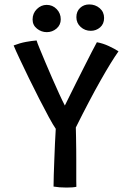

<svg xmlns="http://www.w3.org/2000/svg" viewBox="-20 -843 572 866"><path d="M231.5 -262Q220 -278.5 200.2 -314.8Q180.5 -351 156.8 -397.5Q133 -444 110 -491.2Q87 -538.5 68.5 -577.8Q50 -617 41.5 -638Q70 -649 97.2 -654Q124.5 -659 145 -660.5Q148 -650 158.8 -624Q169.5 -598 184.2 -563Q199 -528 215.2 -490.8Q231.5 -453.5 246.5 -420.8Q261.5 -388 272.5 -367Q279 -380 292.8 -408Q306.5 -436 324.2 -471.2Q342 -506.5 360 -542.2Q378 -578 393.2 -607.5Q408.5 -637 417 -652.5Q444.5 -647.5 470.8 -635.2Q497 -623 514.5 -611.5Q482.5 -566.5 433 -479Q383.5 -391.5 322 -268Q322.5 -250 323 -223Q323.5 -196 323.8 -168.8Q324 -141.5 324 -123.5Q324 -101.5 324 -75.2Q324 -49 324 -28Q324 -7 324.5 -0.5Q309.5 3 280 3Q247.5 3 221.5 -1.5Q221.5 -21.5 222.5 -53.5Q223.5 -85.5 225 -123Q226.5 -160.5 228 -197Q229.5 -233.5 231.5 -262ZM389.5 -704Q363 -704 343.8 -721.5Q324.5 -739 324.5 -765.5Q324.5 -791.5 341.2 -807.2Q358 -823 382.5 -823Q410 -823 429.8 -806Q449.5 -789 449.5 -762Q449.5 -735 431.5 -719.5Q413.5 -704 389.5 -704ZM191 -698Q166.5 -698 146.8 -713.8Q127 -729.5 127 -755Q127 -783 146.2 -802Q165.5 -821 190.5 -821Q217 -821 235.5 -802Q254 -783 254 -756Q254 -730.5 235 -714.2Q216 -698 191 -698Z"/></svg>

Font: Grandstander
Style: Regular
Weight: 400
Designer: Tyler Finck
Foundry: Etcetera Type Co
Version: Version 1.200; ttfautohint (v1.8.3)